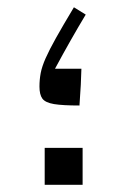

<svg xmlns="http://www.w3.org/2000/svg" viewBox="-20 -516 343 525"><path d="M197.3 -227.5Q151.4 -227.5 127.7 -231.4Q104 -235.4 95.9 -246.3Q87.9 -257.3 87.9 -279.3Q87.9 -298.3 91.3 -316.2Q94.7 -334 104.7 -356.7Q114.7 -379.4 133.3 -412.6Q151.9 -445.8 182.1 -496.1L214.4 -476.1Q173.8 -408.7 130.4 -328.1H202.6Q202.1 -307.1 200.9 -283.7Q199.7 -260.3 197.3 -227.5ZM102.2 -111.7H205.9V-10.7H102.2Z"/></svg>

Font: Pinar-DS3-FD Regular
Style: Regular
Weight: 400
Designer: Amin Abedi
Version: Version 3.000